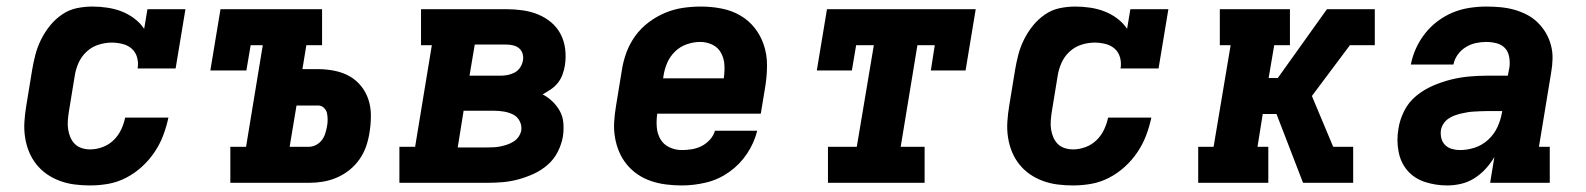

<svg xmlns="http://www.w3.org/2000/svg" viewBox="-20 -558 4840 586"><path d="M255 8Q231 8 207.5 5Q184 2 162.5 -6Q141 -14 123 -26.5Q105 -39 91 -56.5Q77 -74 68.5 -95Q60 -116 56.5 -139Q53 -162 54.5 -186Q56 -210 60 -234L78 -344Q82 -368 88 -391Q94 -414 105 -436.5Q116 -459 132 -479Q148 -499 169 -513.5Q190 -528 214 -533Q238 -538 262 -538Q285 -538 308 -534.5Q331 -531 351.5 -523Q372 -515 390 -501.5Q408 -488 420 -470L430 -530H546L516 -349H400Q403 -366 398.5 -382.5Q394 -399 382 -409.5Q370 -420 353.5 -424Q337 -428 321 -428Q301 -428 280.5 -421.5Q260 -415 244 -400Q228 -385 219.5 -365.5Q211 -346 208 -326L190 -216Q188 -203 187 -189.5Q186 -176 188 -163Q190 -150 195 -138.5Q200 -127 208.5 -118.5Q217 -110 229.5 -106Q242 -102 255 -102Q274 -102 293 -109Q312 -116 326.5 -130Q341 -144 349.5 -162Q358 -180 362 -199H494Q488 -171 478 -144.5Q468 -118 451.5 -93.5Q435 -69 413 -49Q391 -29 365 -15.5Q339 -2 311 3Q283 8 255 8Z M683 0V-110H731L782 -420H745L732 -343H622L653 -530H963V-420H915L903 -347H951Q976 -347 1001 -342Q1026 -337 1046.5 -325.5Q1067 -314 1082 -295.5Q1097 -277 1104.5 -254Q1112 -231 1112 -205.5Q1112 -180 1108 -155Q1105 -134 1098 -113Q1091 -92 1078 -73Q1065 -54 1047 -39.5Q1029 -25 1008 -16Q987 -7 965.5 -3.5Q944 0 923 0ZM923 -110Q934 -110 944.5 -115.5Q955 -121 962 -130Q969 -139 972.5 -150Q976 -161 978 -172Q980 -182 980 -192.5Q980 -203 978 -212.5Q976 -222 968.5 -229Q961 -236 951 -236H885L864 -110Z M1199 0V-110H1247L1298 -420H1265V-530H1525Q1550 -530 1575 -526.5Q1600 -523 1622 -514Q1644 -505 1662 -490Q1680 -475 1691 -454Q1702 -433 1705 -408Q1708 -383 1704 -358Q1702 -345 1697 -331Q1692 -317 1683 -305.5Q1674 -294 1661.5 -285.5Q1649 -277 1636 -270Q1653 -261 1666.5 -248Q1680 -235 1689 -218.5Q1698 -202 1699.5 -181.5Q1701 -161 1698 -141Q1694 -118 1682.5 -95Q1671 -72 1651.5 -55Q1632 -38 1609 -27.5Q1586 -17 1562 -10.5Q1538 -4 1514 -2Q1490 0 1466 0ZM1507 -327Q1518 -327 1529 -329Q1540 -331 1550.5 -336.5Q1561 -342 1567.5 -352Q1574 -362 1576 -373Q1578 -384 1575 -394Q1572 -404 1564.5 -410.5Q1557 -417 1546.5 -419.5Q1536 -422 1525 -422H1429L1413 -327ZM1377 -108H1466Q1476 -108 1486.5 -108.5Q1497 -109 1507 -111Q1517 -113 1527.5 -116.5Q1538 -120 1547.5 -126Q1557 -132 1563 -141Q1569 -150 1571 -160Q1573 -175 1566 -188.5Q1559 -202 1546 -208.5Q1533 -215 1518 -217.5Q1503 -220 1487 -220H1395Z M2061 8Q2037 8 2013 5Q1989 2 1967 -5.5Q1945 -13 1926.5 -25.5Q1908 -38 1893.5 -55.5Q1879 -73 1870 -94Q1861 -115 1857 -138.5Q1853 -162 1854.5 -186Q1856 -210 1860 -234L1878 -344Q1882 -371 1892 -398Q1902 -425 1919 -448.5Q1936 -472 1960 -490Q1984 -508 2010.5 -519Q2037 -530 2064.5 -534Q2092 -538 2119 -538Q2151 -538 2182 -532Q2213 -526 2239 -511Q2265 -496 2283.5 -472.5Q2302 -449 2311.5 -420Q2321 -391 2321 -359.5Q2321 -328 2316 -296L2302 -211H1986Q1983 -191 1984.5 -170.5Q1986 -150 1995.5 -133.5Q2005 -117 2023 -108.5Q2041 -100 2061 -100Q2076 -100 2091.5 -102.5Q2107 -105 2121 -112Q2135 -119 2146.5 -131.5Q2158 -144 2162 -159H2291Q2282 -122 2260 -89Q2238 -56 2205.5 -33Q2173 -10 2135.5 -1Q2098 8 2061 8ZM2004 -319H2189Q2192 -339 2191 -359Q2190 -379 2181 -396Q2172 -413 2154.5 -421.5Q2137 -430 2117 -430Q2097 -430 2076.5 -423Q2056 -416 2040.5 -401Q2025 -386 2016.5 -366.5Q2008 -347 2005 -326Z M2507 0V-110H2595L2647 -420H2593L2580 -343H2473L2504 -530H2958L2927 -343H2821L2833 -420H2780L2729 -110H2802V0Z M3255 8Q3231 8 3207.5 5Q3184 2 3162.5 -6Q3141 -14 3123 -26.5Q3105 -39 3091 -56.5Q3077 -74 3068.5 -95Q3060 -116 3056.5 -139Q3053 -162 3054.5 -186Q3056 -210 3060 -234L3078 -344Q3082 -368 3088 -391Q3094 -414 3105 -436.5Q3116 -459 3132 -479Q3148 -499 3169 -513.5Q3190 -528 3214 -533Q3238 -538 3262 -538Q3285 -538 3308 -534.5Q3331 -531 3351.5 -523Q3372 -515 3390 -501.5Q3408 -488 3420 -470L3430 -530H3546L3516 -349H3400Q3403 -366 3398.5 -382.5Q3394 -399 3382 -409.5Q3370 -420 3353.5 -424Q3337 -428 3321 -428Q3301 -428 3280.5 -421.5Q3260 -415 3244 -400Q3228 -385 3219.5 -365.5Q3211 -346 3208 -326L3190 -216Q3188 -203 3187 -189.5Q3186 -176 3188 -163Q3190 -150 3195 -138.5Q3200 -127 3208.5 -118.5Q3217 -110 3229.5 -106Q3242 -102 3255 -102Q3274 -102 3293 -109Q3312 -116 3326.5 -130Q3341 -144 3349.5 -162Q3358 -180 3362 -199H3494Q3488 -171 3478 -144.5Q3468 -118 3451.5 -93.5Q3435 -69 3413 -49Q3391 -29 3365 -15.5Q3339 -2 3311 3Q3283 8 3255 8Z M3637 0V-110H3684L3736 -420H3703V-530H3917V-420H3869L3852 -320H3880L4030 -530H4176V-420H4100L3984 -265L4049 -110H4110V0H3957L3876 -210H3834L3818 -110H3851V0Z M4397 8Q4362 8 4329.5 -2.5Q4297 -13 4276 -37Q4255 -61 4248.5 -95.5Q4242 -130 4248 -164Q4252 -192 4265.5 -219Q4279 -246 4302 -265Q4325 -284 4352.5 -296Q4380 -308 4408 -315Q4436 -322 4464 -324.5Q4492 -327 4519 -327H4582L4587 -353Q4589 -369 4586 -385Q4583 -401 4573 -411.5Q4563 -422 4547.5 -426Q4532 -430 4516 -430Q4500 -430 4484 -426.5Q4468 -423 4453.5 -414Q4439 -405 4429 -391Q4419 -377 4416 -361H4286Q4291 -387 4302 -411Q4313 -435 4329.5 -456Q4346 -477 4368 -493.5Q4390 -510 4414.5 -520Q4439 -530 4465 -534Q4491 -538 4516 -538Q4538 -538 4559.5 -536Q4581 -534 4601 -528.5Q4621 -523 4639.5 -513.5Q4658 -504 4672.5 -490Q4687 -476 4697.5 -458.5Q4708 -441 4713.5 -420.5Q4719 -400 4718.5 -378.5Q4718 -357 4714 -335L4677 -110H4710V0H4528L4541 -79Q4530 -60 4514.5 -43Q4499 -26 4480 -14Q4461 -2 4439.5 3Q4418 8 4397 8ZM4436 -100Q4459 -100 4481.5 -107.5Q4504 -115 4522 -131.5Q4540 -148 4550 -169.5Q4560 -191 4564 -214L4565 -219H4519Q4509 -219 4499 -218.5Q4489 -218 4479 -217.5Q4469 -217 4459.5 -215.5Q4450 -214 4439.5 -211.5Q4429 -209 4419.5 -205.5Q4410 -202 4401 -196Q4392 -190 4386 -181Q4380 -172 4378 -162Q4376 -149 4379 -136.5Q4382 -124 4390.5 -115.5Q4399 -107 4411 -103.5Q4423 -100 4436 -100Z"/></svg>

Font: Iosevka Curly Slab XBdExObl
Style: Regular
Weight: 800
Width: 7
Italic angle: -9°
Monospace: yes
Designer: Belleve Invis
Foundry: Belleve Invis
Version: Version 11.1.0; ttfautohint (v1.8.3)